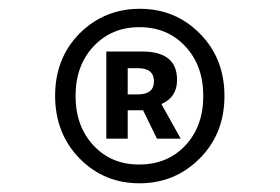

<svg xmlns="http://www.w3.org/2000/svg" viewBox="-20 -734 640 439"><path d="M272 -518.1H294.9Q332 -518.1 332 -547.9Q332 -577.6 296.9 -578.1H272ZM223.1 -417V-616.2H305.2Q385.3 -616.2 384.8 -550.8Q384.8 -511.7 349.1 -496.1L393.1 -417H338.9L307.1 -481.9H272V-417ZM298.8 -357.9Q362.8 -357.9 403.8 -401.4Q444.8 -445.3 444.8 -514.6Q444.8 -584 403.8 -627.9Q362.8 -671.9 298.8 -671.9Q234.9 -671.9 193.8 -627.9Q152.8 -584 152.8 -514.6Q152.8 -445.3 193.8 -401.4Q234.9 -357.4 298.8 -357.9ZM106 -514.6Q106 -601.1 162.1 -657.7Q218.8 -713.9 299.8 -713.9Q380.9 -713.9 437 -657.2Q493.2 -600.6 493.2 -514.6Q493.2 -428.2 436.5 -371.6Q379.9 -314.9 298.8 -314.9Q217.8 -314.9 162.1 -371.6Q106.4 -428.2 106 -514.6Z"/></svg>

Font: SourceCodePro-Semibold
Style: Regular
Weight: 600
Monospace: yes
Designer: Paul D. Hunt
Foundry: Adobe Systems Incorporated
Version: Version 1.009;PS 1.000;hotconv 1.0.70;makeotf.lib2.5.5900